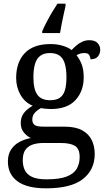

<svg xmlns="http://www.w3.org/2000/svg" viewBox="-20 -786 578 1046"><path d="M231 240Q127 240 75 201.5Q23 163 23 94Q23 55 40.5 28.5Q58 2 86.5 -13Q115 -28 148 -34Q128 -43 110.5 -63.5Q93 -84 93 -116Q93 -146 108.5 -168Q124 -190 158 -210Q115 -228 91.5 -269.5Q68 -311 68 -361Q68 -447 115 -496.5Q162 -546 256 -546Q292 -546 324 -536Q356 -526 370 -513Q380 -524 394 -536.5Q408 -549 426.5 -558Q445 -567 467 -567Q497 -567 511.5 -551.5Q526 -536 526 -515Q526 -494 513.5 -478.5Q501 -463 473 -463Q473 -474 466.5 -485.5Q460 -497 440 -497Q427 -497 417 -494Q407 -491 397 -485Q414 -464 425 -435.5Q436 -407 436 -364Q436 -290 391.5 -241Q347 -192 256 -192Q244 -192 228.5 -193.5Q213 -195 203 -197Q184 -187 170 -172Q156 -157 156 -134Q156 -116 167.5 -106Q179 -96 218 -96H331Q391 -96 427 -76.5Q463 -57 479.5 -23.5Q496 10 496 53Q496 139 431.5 189.5Q367 240 231 240ZM233 191Q305 191 344 175.5Q383 160 398.5 132.5Q414 105 414 70Q414 24 388 8.5Q362 -7 312 -7H214Q186 -7 161 0.5Q136 8 120 28Q104 48 104 88Q104 117 115 140.5Q126 164 154 177.5Q182 191 233 191ZM253 -240Q286 -240 305.5 -253Q325 -266 333.5 -294Q342 -322 342 -365Q342 -410 333 -439.5Q324 -469 304.5 -483Q285 -497 252 -497Q220 -497 200 -482.5Q180 -468 171 -438.5Q162 -409 162 -364Q162 -300 183.5 -270Q205 -240 253 -240ZM210 -616Q219 -637 233 -664Q247 -691 263 -718Q279 -745 293 -766H337V-753Q332 -731 326.5 -706Q321 -681 316 -655.5Q311 -630 307 -606H210Z"/></svg>

Font: Noto Serif Sinhala
Style: Regular
Weight: 400
Designer: Jelle Bosma - Monotype Design Team
Foundry: Monotype Imaging Inc.
Version: Version 2.006